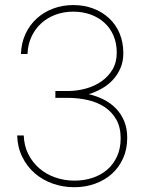

<svg xmlns="http://www.w3.org/2000/svg" viewBox="-20 -741 640 770"><path d="M202.1 -376H256.3Q290.5 -376.5 325 -386Q359.4 -395.5 386.7 -414.6Q414.1 -433.6 431.2 -462.2Q448.2 -490.7 448.2 -529.8Q448.2 -567.9 435.1 -598.4Q421.9 -628.9 398.4 -650.1Q375 -671.4 343 -682.9Q311 -694.3 273.9 -694.3Q235.8 -694.3 202.9 -682.1Q169.9 -669.9 145.5 -647.7Q121.1 -625.5 106.4 -594.2Q91.8 -563 90.3 -524.4H64Q65.4 -568.4 82 -604.5Q98.6 -640.6 127 -666.5Q155.3 -692.4 192.9 -706.5Q230.5 -720.7 273.9 -720.7Q316.9 -720.7 353.5 -707Q390.1 -693.4 417.2 -668.2Q444.3 -643.1 459.5 -607.4Q474.6 -571.8 474.6 -527.8Q474.6 -495.1 463.4 -468.5Q452.1 -441.9 433.3 -421.4Q414.6 -400.9 389.4 -386.5Q364.3 -372.1 335.9 -363.3Q367.7 -356 395.8 -341.8Q423.8 -327.6 444.8 -306.2Q465.8 -284.7 478 -255.4Q490.2 -226.1 490.2 -188.5Q490.2 -142.6 473.6 -106Q457 -69.3 428.5 -43.7Q399.9 -18.1 361.1 -4.2Q322.3 9.8 278.3 9.8Q231.9 9.8 190.9 -4.9Q149.9 -19.5 118.9 -46.6Q87.9 -73.7 69.1 -112.1Q50.3 -150.4 48.8 -197.8H75.2Q76.7 -156.2 93.5 -122.8Q110.4 -89.4 137.9 -65.7Q165.5 -42 201.7 -29.3Q237.8 -16.6 278.3 -16.6Q317.4 -16.6 351.3 -27.8Q385.3 -39.1 410.2 -60.8Q435.1 -82.5 449.5 -114Q463.9 -145.5 463.9 -186.5Q463.9 -231.4 446 -262.2Q428.2 -293 399.2 -312Q370.1 -331.1 332.8 -339.6Q295.4 -348.1 256.3 -348.6H202.1Z"/></svg>

Font: TypoPRO Roboto Mono
Style: Regular
Weight: 250
Designer: Google
Version: Version 2.000986; 2015; ttfautohint (v1.3)